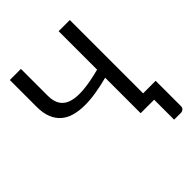

<svg xmlns="http://www.w3.org/2000/svg" viewBox="-240 -863 1186 1186"><g transform="rotate(-45 353.0 -270.5)"><path d="M679.5 -76V145.5Q679.5 158.5 670.8 166.5Q662 174.5 648 174.5H590.5V0H472.5V-310Q415.5 -295 361.5 -286.2Q307.5 -277.5 260.2 -278Q213 -278.5 173.5 -289.5Q134 -300.5 105.8 -324.8Q77.5 -349 61.8 -387.8Q46 -426.5 46 -482.5V-716.5H143V-482Q143 -432.5 163 -402Q183 -371.5 224 -359.5Q265 -347.5 326.8 -353Q388.5 -358.5 472.5 -380.5V-716.5H570V-76Z"/></g></svg>

Font: Lato 2
Style: Regular
Weight: 400
Designer: Lukasz Dziedzic with Adam Twardoch and Botio Nikoltchev
Foundry: tyPoland Lukasz Dziedzic
Version: Version 2.015; 2015-08-06; http://www.latofonts.com/